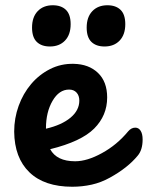

<svg xmlns="http://www.w3.org/2000/svg" viewBox="-20 -709 563 731"><path d="M170 -532Q138 -532 120 -549.5Q102 -567 102 -604Q102 -644 123.5 -666.5Q145 -689 181 -689Q213 -689 231 -671.5Q249 -654 249 -617Q249 -577 227.5 -554.5Q206 -532 170 -532ZM378 -532Q346 -532 328 -549.5Q310 -567 310 -604Q310 -644 331.5 -666.5Q353 -689 389 -689Q421 -689 439 -671.5Q457 -654 457 -617Q457 -577 435.5 -554.5Q414 -532 378 -532ZM495 -223Q508 -223 515.5 -211Q523 -199 523 -178Q523 -138 504 -116Q466 -70 399 -33Q365 -14 329 -6Q293 2 255 2Q149 2 92 -53Q35 -108 34 -208Q34 -259 51 -306Q68 -353 98.5 -389Q129 -425 170.5 -446Q212 -467 260 -466Q318 -465 353 -431.5Q388 -398 388 -338Q388 -269 338.5 -219.5Q289 -170 171 -141Q196 -95 266 -95Q312 -95 368 -126Q425 -157 468 -209Q480 -223 495 -223ZM243 -368Q205 -368 180 -325Q155 -282 155 -221V-219Q215 -233 248.5 -261Q282 -289 282 -326Q282 -345 271.5 -356.5Q261 -368 243 -368Z"/></svg>

Font: Lebkuchenwelt
Style: Regular
Weight: 400
Designer: Vernon Adams
Foundry: Gereon Berster
Version: Version 1.000;PS 001.001;hotconv 1.0.56 